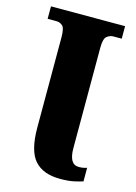

<svg xmlns="http://www.w3.org/2000/svg" viewBox="-112 -775 601 846"><g transform="rotate(15 188.5 -352.0)"><path d="M248 10Q170 10 131.5 -33.5Q93 -77 93 -183V-594Q93 -636 81 -646.5Q69 -657 54 -657H13V-714H351V-657H312Q298 -657 284 -646.5Q270 -636 270 -594V-136Q270 -62 314 -62Q334 -62 351 -68V-6Q339 -2 313 4Q287 10 248 10Z"/></g></svg>

Font: Noto Serif Condensed Black
Style: Regular
Weight: 900
Width: 3
Designer: Monotype Design Team
Foundry: Monotype Imaging Inc.
Version: Version 2.015; ttfautohint (v1.8.4.7-5d5b)